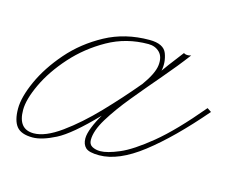

<svg xmlns="http://www.w3.org/2000/svg" viewBox="-94 -324 497 404"><g transform="rotate(15 155.0 -122.0)"><path d="M352 -140Q292 -70 241 -30.5Q190 9 148 9Q126 9 118.5 2Q111 -5 111 -18Q111 -28 117 -43Q123 -58 132 -73Q82 -21 52.5 -6Q23 9 3 9Q-22 9 -32 -3.5Q-42 -16 -42 -42Q-42 -67 -26 -102.5Q-10 -138 20 -172.5Q50 -207 92.5 -230Q135 -253 188 -253Q219 -253 226 -234.5Q233 -216 229 -197Q241 -214 250.5 -226Q260 -238 265 -245Q271 -241 281 -244Q260 -216 233 -184.5Q206 -153 181 -122.5Q156 -92 139.5 -65Q123 -38 123 -18Q123 -8 130.5 -4Q138 0 148 0Q163 0 189 -11Q215 -22 253.5 -53.5Q292 -85 343 -146ZM-31 -42Q-31 0 3 0Q28 0 62 -24.5Q96 -49 131 -85.5Q166 -122 196 -158L197 -159Q218 -188 220 -206.5Q222 -225 212.5 -234.5Q203 -244 188 -244Q140 -244 100 -221.5Q60 -199 30.5 -166Q1 -133 -15 -99Q-31 -65 -31 -42Z"/></g></svg>

Font: Kapakana Light
Style: Regular
Weight: 300
Designer: Kyosuke Nagai
Version: Version 1.000